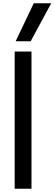

<svg xmlns="http://www.w3.org/2000/svg" viewBox="-20 -1157 334 1177"><path d="M70 0V-841H173V0ZM76 -904 187 -1137H294L168 -904Z"/></svg>

Font: Matangi SemiBold
Style: Regular
Weight: 600
Designer: Prashant Pant
Foundry: The Graphic Ant
Version: Version 3.002